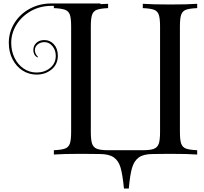

<svg xmlns="http://www.w3.org/2000/svg" viewBox="-20 -819 1180 1112"><path d="M1022 -666V-55Q1022 -8 1029.5 13Q1037 34 1057 41.5Q1077 49 1122 51V76Q1070 72 964 72Q897 72 865 73H866Q812 73 784.5 92.5Q757 112 745 152.5Q733 193 726 273H698Q690 193 678.5 152.5Q667 112 639 92.5Q611 73 557 73H558Q523 72 450 72Q344 72 292 76V51Q336 49 356.5 41.5Q377 34 384.5 13Q392 -8 392 -55V-666Q392 -713 384.5 -734Q377 -755 356.5 -762.5Q336 -770 292 -772V-797Q344 -793 450 -793Q548 -793 606 -797V-772Q562 -770 541.5 -762.5Q521 -755 513.5 -734Q506 -713 506 -666V-55Q506 -8 513.5 13.5Q521 35 542 43Q563 51 606 51H807Q850 51 871 43Q892 35 899.5 13.5Q907 -8 907 -55V-666Q907 -713 899.5 -734Q892 -755 872 -762.5Q852 -770 807 -772V-797Q864 -793 964 -793Q1070 -793 1122 -797V-772Q1077 -770 1057 -762.5Q1037 -755 1029.5 -734Q1022 -713 1022 -666ZM562 -785H278Q212 -785 159 -755Q106 -725 75.5 -676Q45 -627 45 -571Q45 -523 64.5 -483.5Q84 -444 117.5 -421.5Q151 -399 192 -399Q238 -399 270.5 -425.5Q303 -452 303 -496Q303 -528 284 -551.5Q265 -575 237 -575Q214 -575 198 -561.5Q182 -548 182 -529Q182 -517 187.5 -506.5Q193 -496 200 -490L197 -486Q173 -500 173 -529Q173 -554 190.5 -570.5Q208 -587 237 -587Q270 -587 292.5 -562Q315 -537 315 -496Q315 -447 279 -417Q243 -387 192 -387Q148 -387 111.5 -410Q75 -433 53 -475Q31 -517 31 -571Q31 -633 63.5 -685.5Q96 -738 152.5 -768.5Q209 -799 278 -799H562Z"/></svg>

Font: Myanmar April Display
Style: Regular
Weight: 400
Designer: Khon Soe Zaw Thu
Foundry: Myanmar OS
Version: Version 2.50 April 12, 2019